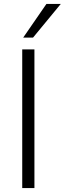

<svg xmlns="http://www.w3.org/2000/svg" viewBox="-20 -956 329 976"><path d="M93 0H155V-705H93ZM98 -765H148L289 -936H216Z"/></svg>

Font: Poppy and Pepper Light
Style: Regular
Weight: 300
Designer: Thy Ha
Foundry: Thy Ha
Version: Version 0.001;Glyphs 3.2 (3227)